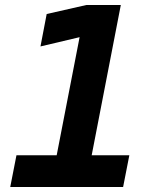

<svg xmlns="http://www.w3.org/2000/svg" viewBox="-20 -749 642 769"><path d="M45.9 -127H207L298.8 -600.1L142.1 -563L167 -692.9L326.2 -729H463.9L347.2 -127H498L473.1 0H21Z"/></svg>

Font: Hack
Style: Bold Italic
Weight: 700
Italic angle: -11°
Monospace: yes
Designer: Christopher Simpkins
Foundry: Christopher Simpkins
Version: Version 2.017; ttfautohint (v1.4.1) -l 4 -r 80 -G 350 -x 0 -